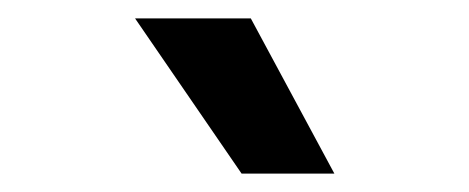

<svg xmlns="http://www.w3.org/2000/svg" viewBox="-20 -818 510 209"><path d="M344 -629H243L127 -798H253Z"/></svg>

Font: Hind Madurai SemiBold
Style: Regular
Weight: 600
Designer: Jyotish Sonowal
Foundry: Indian Type Foundry
Version: Version 1.001;PS 1.0;hotconv 1.0.86;makeotf.lib2.5.63406; tt